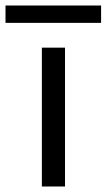

<svg xmlns="http://www.w3.org/2000/svg" viewBox="-82 -677 387 697"><path d="M70 0V-504H154V0ZM-62 -594V-657H285V-594Z"/></svg>

Font: DM Sans
Style: Regular
Weight: 400
Designer: Colophon Foundry, Jonny Pinhorn
Foundry: Colophon Foundry
Version: Version 4.004; ttfautohint (v1.8.4.7-5d5b)